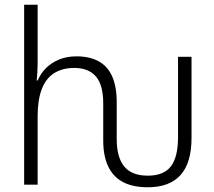

<svg xmlns="http://www.w3.org/2000/svg" viewBox="-20 -780 904 811"><path d="M604 11Q541 11 499.5 -11Q458 -33 437 -77Q416 -121 416 -187V-344Q416 -421 385 -457Q354 -493 294 -493Q243 -493 208 -470.5Q173 -448 156 -402.5Q139 -357 139 -290V0H82V-760H139V-517Q139 -496 138 -477.5Q137 -459 135 -440H139Q152 -470 174.5 -492.5Q197 -515 229.5 -528.5Q262 -542 303 -542Q358 -542 396 -521.5Q434 -501 453.5 -458Q473 -415 473 -348V-193Q473 -115 505 -76.5Q537 -38 604 -38Q672 -38 702 -77.5Q732 -117 732 -201V-540H789V-198Q789 -92 742.5 -40.5Q696 11 604 11Z"/></svg>

Font: Noto Sans Display Light
Style: Regular
Weight: 300
Designer: Monotype Design Team
Foundry: Monotype Imaging Inc.
Version: Version 2.003